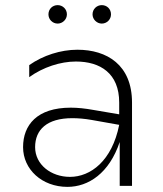

<svg xmlns="http://www.w3.org/2000/svg" viewBox="-20 -725 634 749"><path d="M447 0H495V-325C495 -472 397 -531 282 -531C217 -531 148 -509 94 -471V-424C148 -463 216 -485 276 -485C371 -485 445 -439 445 -325V-279L345 -296C312 -302 283 -305 256 -305C124 -305 70 -237 70 -151C70 -64 144 4 243 4C325 4 406 -49 447 -171ZM377 -633C397 -633 413 -649 413 -669C413 -690 397 -705 377 -705C358 -705 341 -690 341 -669C341 -649 358 -633 377 -633ZM205 -633C224 -633 241 -649 241 -669C241 -690 224 -705 205 -705C185 -705 169 -690 169 -669C169 -649 185 -633 205 -633ZM117 -151C117 -219 163 -264 262 -264C284 -264 310 -262 338 -257L445 -238C417 -97 333 -35 253 -35C179 -35 117 -83 117 -151Z"/></svg>

Font: Chess Sans Light
Style: Regular
Weight: 300
Designer: Wolf Bōese
Foundry: Wolf Bōese
Version: Version 7.223;Glyphs 3.3 (3306)